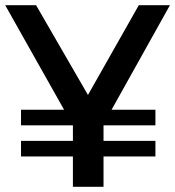

<svg xmlns="http://www.w3.org/2000/svg" viewBox="-20 -720 675 740"><path d="M61 -297H227L0 -700H119L319 -354L515 -700H635L410 -297H579V-237H379V-177H579V-117H379V0H261V-117H61V-177H261V-237H61Z"/></svg>

Font: Argentum Sans
Style: Regular
Weight: 400
Designer: Julieta Ulanovsky, Owen Earl, Chris M. Simpson, Rasmus Andersson, Cristiano Sobral
Foundry: The Argentum Sans Project Authors
Version: Version 3.135; ttfautohint (v1.8.4.7-5d5b-dirty)